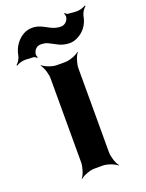

<svg xmlns="http://www.w3.org/2000/svg" viewBox="-205 -823 700 921"><g transform="rotate(-20 145.0 -362.5)"><path d="M215 -50V-478C215 -502 227 -539 239 -552L237 -554C225 -542 189 -528 165 -528H123C99 -528 64 -542 51 -554L49 -552C61 -539 73 -502 73 -478V-50C73 -26 61 11 49 24L51 26C64 14 99 0 123 0H165C189 0 225 14 237 26L239 24C227 11 215 -26 215 -50ZM72 -737C59 -737 43 -734 30 -727C-2 -710 -27 -678 -35 -635C-37 -620 -50 -601 -59 -594L-56 -591C-47 -598 -24 -605 -9 -604L31 -602C37 -601 44 -596 46 -593L50 -595C47 -599 45 -609 46 -615C51 -635 64 -648 84 -648C97 -648 108 -646 118 -642C149 -628 173 -606 218 -606C232 -606 247 -610 260 -617C292 -633 317 -664 324 -707C327 -722 340 -741 349 -747L347 -751C338 -744 313 -737 298 -738L259 -741C253 -741 246 -747 244 -750L240 -748C243 -744 245 -734 244 -728C239 -708 224 -695 205 -695C150 -695 128 -737 72 -737Z"/></g></svg>

Font: Asimov
Style: EdgeNar
Weight: 500
Designer: Google
Version: Version 2.000980: 2014